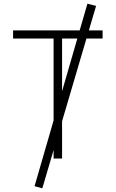

<svg xmlns="http://www.w3.org/2000/svg" viewBox="-20 -858 626 1039"><path d="M209 161.1 167 149.4 270 -206.1V-649.4H50.8V-693.4H411.1L453.1 -837.9L500 -826.2L460.9 -693.4H535.2V-649.4H447.8L315.9 -201.7V0H270V-45.9ZM315.9 -364.3 398.4 -649.4H315.9Z"/></svg>

Font: Cascadia Mono NF ExtraLight
Style: Regular
Weight: 200
Monospace: yes
Designer: Aaron Bell
Foundry: Saja Typeworks
Version: Version 2404.023; ttfautohint (v1.8.4)